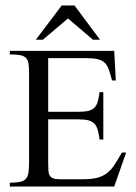

<svg xmlns="http://www.w3.org/2000/svg" viewBox="-20 -686 500 706"><path d="M399.9 0H16.1V-14.2Q39.6 -14.2 53.5 -17.1Q67.4 -20 74.7 -28.1Q82 -36.1 84.5 -50.5Q86.9 -64.9 86.9 -87.9V-413.1Q86.9 -436.5 85 -450.7Q83 -464.8 75.7 -472.7Q68.4 -480.5 54.2 -483.2Q40 -485.8 16.1 -485.8V-499H399.9L405.8 -390.1H392.1Q385.7 -414.1 380.1 -429.9Q374.5 -445.8 365 -455.1Q355.5 -464.4 339.1 -468.3Q322.8 -472.2 294.9 -472.2H157.2V-274.9H267.1Q290 -274.9 304 -278.1Q317.9 -281.2 326.4 -289.3Q335 -297.4 339.1 -311.3Q343.3 -325.2 346.2 -347.2H359.9V-172.9H346.2Q343.3 -194.8 339.1 -209Q335 -223.1 326.7 -231.7Q318.4 -240.2 304.4 -243.7Q290.5 -247.1 267.1 -247.1H157.2V-83Q157.2 -68.4 158 -57.9Q158.7 -47.4 162.8 -40.5Q167 -33.7 175.3 -30.3Q183.6 -26.9 199.2 -26.9H283.2Q315.9 -26.9 336.9 -32.2Q357.9 -37.6 373.3 -49.3Q388.7 -61 400.9 -79.8Q413.1 -98.6 428.2 -125H443.8ZM321.8 -540 230 -618.2 137.7 -540H111.8L207 -666H253.9L347.7 -540Z"/></svg>

Font: Scheherazade
Style: Regular
Weight: 400
Designer: SIL International
Foundry: SIL International
Version: Version 2.100 (build 932/914)